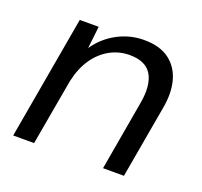

<svg xmlns="http://www.w3.org/2000/svg" viewBox="-95 -616 763 725"><g transform="rotate(20 286.5 -254.0)"><path d="M26 0 113 -496H189L179 -407Q211 -454 261 -481Q311 -508 368 -508Q431 -508 469 -480Q507 -452 520.5 -403Q534 -354 522 -290L471 0H387L436 -281Q449 -355 425 -395.5Q401 -436 336 -436Q294 -436 257.5 -416Q221 -396 195 -358.5Q169 -321 157 -266L110 0Z"/></g></svg>

Font: DM Sans 24pt
Style: Italic
Weight: 400
Italic angle: -10°
Designer: Colophon Foundry, Jonny Pinhorn
Foundry: Colophon Foundry
Version: Version 4.004;gftools[0.9.30]